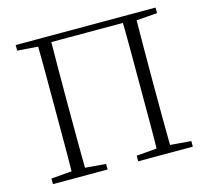

<svg xmlns="http://www.w3.org/2000/svg" viewBox="-104 -843 1045 964"><g transform="rotate(-15 418.5 -361.5)"><path d="M162 0Q164 -83 164 -166Q164 -249 164 -333V-390Q164 -474 164 -557.5Q164 -641 162 -723H233Q232 -641 231.5 -557.5Q231 -474 231 -390V-333Q231 -248 231.5 -165.5Q232 -83 233 0ZM604 0Q606 -83 606 -165.5Q606 -248 606 -333V-390Q606 -474 606 -557.5Q606 -641 604 -723H675Q674 -641 673.5 -557.5Q673 -474 673 -390V-333Q673 -249 673.5 -166Q674 -83 675 0ZM56 0V-29L188 -40H206L340 -29V0ZM499 0V-29L631 -40H649L783 -29V0ZM56 -694V-723H198V-684H188ZM640 -684V-723H783V-694L649 -684ZM198 -691V-723H640V-691Z"/></g></svg>

Font: Noto Serif KR
Style: Regular
Weight: 200
Designer: Ryoko NISHIZUKA 西塚涼子 (kana & ideographs); Frank Grießhammer (Latin, Greek & Cyrillic); Wenlong ZHANG 张文龙 (bopomofo); San
Foundry: Adobe
Version: Version 2.001;hotconv 1.1.0;makeotfexe 2.6.0